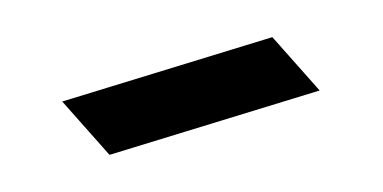

<svg xmlns="http://www.w3.org/2000/svg" viewBox="-29 -812 540 271"><g transform="rotate(-15 240.5 -676.5)"><path d="M63 -716 108 -626 418 -637 373 -727Z"/></g></svg>

Font: Drag You Down
Style: Regular
Weight: 400
Designer: Robert Jablonski
Foundry: Cannot Into Space Fonts
Version: Version 0.97